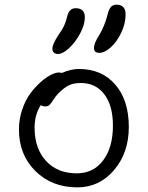

<svg xmlns="http://www.w3.org/2000/svg" viewBox="-20 -748 632 821"><path d="M404.8 -522Q381.8 -522 381.8 -543Q381.8 -562.5 402.8 -595.2Q427.2 -634.8 440.9 -689Q445.8 -709.5 454.8 -718.8Q463.9 -728 478 -728Q517.1 -728 517.1 -686Q517.1 -647 498.3 -607.9Q479.5 -568.8 453.4 -545.4Q427.2 -522 404.8 -522ZM228 -517.1Q217.3 -517.1 210.7 -522.9Q204.1 -528.8 204.1 -540Q204.1 -560.1 230 -598.1Q247.1 -623 254.2 -638.2Q261.2 -653.3 267.1 -676.8Q275.4 -712.9 303.2 -712.9Q342.8 -712.9 342.8 -673.8Q342.8 -642.1 322.5 -604.5Q302.2 -566.9 275.1 -542Q248 -517.1 228 -517.1ZM311 53.2Q201.7 53.2 131.3 -16.6Q61 -86.4 61 -194.8Q61 -238.3 74.7 -278.8Q88.4 -319.3 108.9 -347.2Q129.4 -375 153.1 -396.2Q176.8 -417.5 197.3 -427.7Q217.8 -438 231 -438Q238.3 -438 244.1 -436Q284.2 -453.1 316.9 -453.1Q415.5 -453.1 473.1 -386.2Q530.8 -319.3 530.8 -205.1Q530.8 -94.7 467.8 -20.8Q404.8 53.2 311 53.2ZM127.9 -202.1Q127.9 -112.8 176.8 -59.8Q225.6 -6.8 308.1 -6.8Q379.4 -6.8 421.1 -62.3Q462.9 -117.7 462.9 -210.9Q462.9 -295.9 426.3 -344.5Q389.6 -393.1 325.2 -393.1Q293.9 -393.1 273.4 -382.6Q252.9 -372.1 230 -349.1Q217.8 -336.9 208 -321.3Q198.2 -305.7 191.9 -299.3Q185.5 -293 173.8 -293Q160.6 -293 154.8 -298.8Q127.9 -258.3 127.9 -202.1Z"/></svg>

Font: Shantell Sans Bouncy
Style: Regular
Weight: 300
Designer: Stephen Nixon, Anya Danilova, Shantell Martin
Foundry: Arrow Type
Version: Version 1.006;[9816181b4]